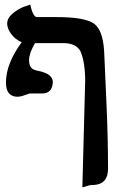

<svg xmlns="http://www.w3.org/2000/svg" viewBox="-20 -596 516 832"><path d="M164.1 -190.9H141.1Q141.1 -190.9 108.9 -190.9Q105.5 -190.4 90.8 -185.1Q71.8 -177.2 56.2 -176.8Q11.2 -176.8 6.3 -226.6Q5.9 -233.4 5.9 -240.2Q6.3 -320.8 74.2 -413.1Q35.6 -429.7 17.6 -466.8Q11.2 -481.4 11.2 -494.1Q11.2 -518.1 36.1 -538.6Q61 -559.1 85.9 -567.4L110.8 -576.2Q123 -523.4 139.2 -522H225.1Q350.6 -522 389.2 -492.2Q424.3 -464.8 430.7 -381.8Q431.6 -370.1 432.1 -356.9L441.9 -134.8Q447.8 0 448.2 134.8Q448.2 201.7 386.7 205.6Q380.4 206.1 372.1 206.1Q369.1 206.1 339.8 215.3H338.9L336.9 215.8L349.1 -246.1Q348.6 -330.1 328.1 -375Q308.6 -408.7 255.9 -409.2H131.8Q106 -365.2 106 -335.9Q106 -303.2 126.5 -294.4Q134.8 -291 145 -289.1Q208 -276.4 209 -241.2Q207 -191.9 164.1 -190.9Z"/></svg>

Font: Linux Libertine O
Style: Semibold
Weight: 700
Designer: Philipp H. Poll
Foundry: Philipp H. Poll
Version: Version 5.0.0